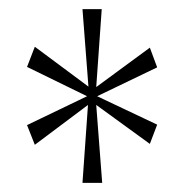

<svg xmlns="http://www.w3.org/2000/svg" viewBox="-20 -780 406 419"><path d="M160 -381H203L190 -551L307 -466L323 -508L192 -570L323 -633L307 -676L190 -590L202 -760H160L173 -591L56 -678L39 -634L170 -570L39 -507L56 -464L172 -551Z"/></svg>

Font: Noto Serif Hebrew Condensed Thin
Style: Regular
Weight: 100
Width: 3
Designer: Monotype Design Team
Foundry: Monotype Imaging Inc.
Version: Version 2.004